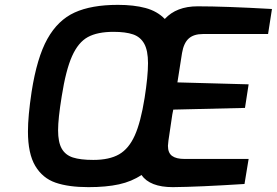

<svg xmlns="http://www.w3.org/2000/svg" viewBox="-20 -764 1139 790"><path d="M729 -546 710 -425 1003 -417 988 -320 693 -313 689 -293 673 -185Q671 -169 671 -164Q671 -135 688 -122.5Q705 -110 739 -110H1003L986 -7Q798 5 691 6Q597 6 562 -44Q522 -17 469.5 -5.5Q417 6 344 6Q262 6 208.5 -12.5Q155 -31 125 -81.5Q95 -132 95 -223Q95 -286 110 -386Q132 -527 175 -604Q218 -681 287 -712.5Q356 -744 465 -744Q531 -744 579 -731Q627 -718 658 -686Q706 -738 793 -738Q906 -738 1099 -727L1083 -624H815Q777 -624 756.5 -605.5Q736 -587 729 -546ZM575 -361Q589 -450 589 -504Q589 -556 573.5 -584Q558 -612 527.5 -622.5Q497 -633 447 -633Q381 -633 341.5 -611.5Q302 -590 276.5 -533Q251 -476 234 -368Q219 -276 219 -228Q219 -179 234 -152.5Q249 -126 280 -116Q311 -106 364 -106Q430 -106 470 -129Q510 -152 534.5 -206.5Q559 -261 575 -361Z"/></svg>

Font: Exo SemiBold
Style: Italic
Weight: 600
Italic angle: -9°
Designer: Natanael Gama
Foundry: Natanael Gama
Version: Version 1.500; ttfautohint (v1.6)